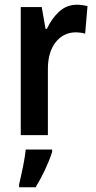

<svg xmlns="http://www.w3.org/2000/svg" viewBox="-20 -573 406 814"><path d="M307 -553Q316 -553 327.5 -551.5Q339 -550 351 -547L341 -430Q333 -433 321.5 -434.5Q310 -436 303 -436Q249 -436 216 -394Q183 -352 183 -280V0H68V-543H157L173 -451H179Q198 -493 230 -523Q262 -553 307 -553ZM201 71Q190 106 171 146.5Q152 187 131 221H61V209Q65 191 71 164.5Q77 138 82 110Q87 82 89 61H201Z"/></svg>

Font: Noto Sans Sinhala Condensed SemiBold
Style: Regular
Weight: 600
Width: 3
Designer: Jelle Bosma - Monotype Design Team
Foundry: Monotype Imaging Inc.
Version: Version 2.006; ttfautohint (v1.8.4.7-5d5b)